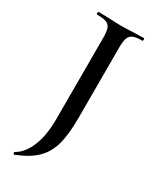

<svg xmlns="http://www.w3.org/2000/svg" viewBox="-172 -519 612 751"><g transform="rotate(30 134.5 -143.5)"><path d="M105 -387Q105 -417 100 -431Q95 -445 81.5 -450.5Q68 -456 39 -456Q36 -456 36 -462Q36 -468 39 -468L83 -467Q119 -465 142 -465Q167 -465 203 -467L243 -468Q246 -468 246 -462Q246 -456 243 -456Q215 -456 201.5 -450Q188 -444 183 -429.5Q178 -415 178 -385V-69Q178 6 165 52Q152 98 121 128Q90 158 32 181Q30 182 27.5 177Q25 172 28 171Q65 150 85 100Q105 50 105 -22Z"/></g></svg>

Font: Cormorant SC Medium
Style: Regular
Weight: 500
Designer: Christian Thalmann (Catharsis Fonts)
Version: Version 3.000